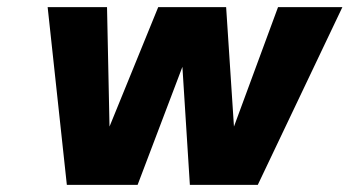

<svg xmlns="http://www.w3.org/2000/svg" viewBox="-20 -520 983 540"><path d="M114 -500H281L288 -164L425 -500H616L638 -164L762 -500H943L705 0H514L493 -332L367 0H168Z"/></svg>

Font: Overused Grotesk ExtraBold
Style: Italic
Weight: 800
Italic angle: -10°
Version: Version 0.003